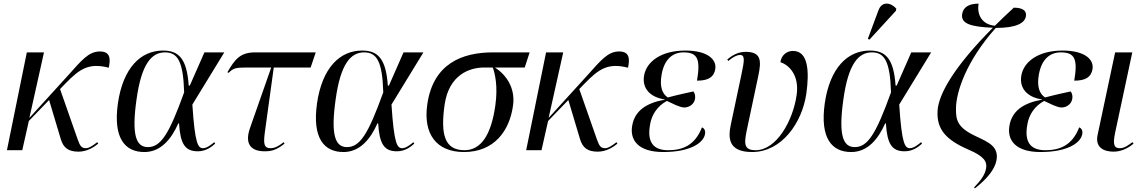

<svg xmlns="http://www.w3.org/2000/svg" viewBox="-20 -823 6280 1052"><path d="M18 0H102L138 -160L249 -275L313 -61C327 -14 354 8 410 8C459 8 498 -19 518 -36L513 -44C492 -28 469 -11 451 -11C424 -11 418 -26 405 -61L309 -335L339 -366C417 -446 467 -480 576 -452C587 -504 583 -541 527 -541C465 -541 426 -491 354 -411L141 -177L221 -536H127Z M771 10C861 10 919 -61 957 -147H961C968 -35 993 6 1064 6C1109 6 1140 -19 1159 -36L1154 -44C1141 -33 1114 -11 1093 -11C1065 -11 1048 -34 1034 -250L1209 -536H1100L1020 -354H1014C1004 -501 960 -546 873 -546C750 -546 654 -450 626 -257C599 -65 665 10 771 10ZM790 -17C724 -17 701 -87 728 -278C755 -474 811 -536 884 -536C953 -536 984 -488 989 -317C906 -87 861 -17 790 -17Z M1430 6C1470 6 1496 -2 1539 -36L1534 -44C1501 -17 1479 -11 1463 -11C1426 -11 1423 -35 1431 -97L1480 -453H1682L1710 -536H1378C1297 -536 1267 -499 1226 -427L1233 -424C1258 -450 1274 -453 1329 -453H1466L1350 -122C1319 -34 1355 6 1430 6Z M1862 10C1952 10 2010 -61 2048 -147H2052C2059 -35 2084 6 2155 6C2200 6 2231 -19 2250 -36L2245 -44C2232 -33 2205 -11 2184 -11C2156 -11 2139 -34 2125 -250L2300 -536H2191L2111 -354H2105C2095 -501 2051 -546 1964 -546C1841 -546 1745 -450 1717 -257C1690 -65 1756 10 1862 10ZM1881 -17C1815 -17 1792 -87 1819 -278C1846 -474 1902 -536 1975 -536C2044 -536 2075 -488 2080 -317C1997 -87 1952 -17 1881 -17Z M2522 10C2688 10 2772 -106 2791 -245C2805 -344 2750 -416 2692 -453H2855L2882 -536H2681C2514 -536 2353 -476 2321 -250C2298 -88 2372 10 2522 10ZM2525 0C2416 0 2393 -86 2416 -249C2440 -416 2556 -453 2631 -453H2680C2692 -421 2709 -350 2694 -245C2671 -81 2614 0 2525 0Z M2863 0H2947L2983 -160L3094 -275L3158 -61C3172 -14 3199 8 3255 8C3304 8 3343 -19 3363 -36L3358 -44C3337 -28 3314 -11 3296 -11C3269 -11 3263 -26 3250 -61L3154 -335L3184 -366C3262 -446 3312 -480 3421 -452C3432 -504 3428 -541 3372 -541C3310 -541 3271 -491 3199 -411L2986 -177L3066 -536H2972Z M3614 10C3762 10 3835 -40 3843 -89C3846 -103 3841 -120 3826 -125C3788 -26 3719 0 3641 0C3556 0 3525 -48 3542 -141C3551 -197 3584 -243 3634 -270C3665 -256 3702 -235 3729 -234C3754 -234 3783 -250 3788 -281C3790 -292 3790 -309 3779 -322C3753 -316 3699 -305 3639 -289C3610 -308 3593 -346 3605 -414C3620 -500 3667 -536 3725 -536C3802 -536 3819 -500 3799 -381C3863 -381 3892 -402 3899 -444C3908 -497 3857 -546 3735 -546C3602 -546 3522 -485 3509 -409C3497 -340 3541 -290 3623 -278V-277C3521 -259 3458 -216 3444 -135C3430 -58 3474 10 3614 10Z M4101 10C4263 10 4375 -150 4398 -310C4415 -431 4409 -544 4325 -544C4291 -544 4261 -521 4256 -482C4299 -469 4361 -415 4345 -303C4325 -162 4235 0 4120 0C4047 0 4058 -46 4078 -139L4135 -408C4153 -492 4150 -539 4065 -539C4023 -539 3989 -518 3965 -497L3970 -489C4000 -514 4022 -522 4034 -522C4063 -522 4059 -492 4042 -413L3984 -139C3970 -71 3967 10 4101 10Z M4744 -606 4889 -764 4891 -776C4860 -810 4812 -818 4793 -766L4735 -610ZM4644 10C4734 10 4792 -61 4830 -147H4834C4841 -35 4866 6 4937 6C4982 6 5013 -19 5032 -36L5027 -44C5014 -33 4987 -11 4966 -11C4938 -11 4921 -34 4907 -250L5082 -536H4973L4893 -354H4887C4877 -501 4833 -546 4746 -546C4623 -546 4527 -450 4499 -257C4472 -65 4538 10 4644 10ZM4663 -17C4597 -17 4574 -87 4601 -278C4628 -474 4684 -536 4757 -536C4826 -536 4857 -488 4862 -317C4779 -87 4734 -17 4663 -17Z M5322 209C5388 157 5431 105 5440 55C5453 -20 5398 -43 5326 -77C5226 -124 5217 -164 5218 -230C5219 -317 5272 -486 5436 -670C5548 -670 5594 -696 5601 -733C5605 -756 5595 -781 5535 -781C5497 -747 5463 -713 5431 -682C5363 -688 5331 -740 5342 -803C5299 -803 5260 -791 5252 -747C5243 -694 5297 -676 5420 -671C5208 -458 5121 -306 5117 -214C5112 -116 5161 -57 5289 -2C5369 32 5390 62 5383 99C5377 135 5353 167 5317 204Z M5681 10C5829 10 5902 -40 5910 -89C5913 -103 5908 -120 5893 -125C5855 -26 5786 0 5708 0C5623 0 5592 -48 5609 -141C5618 -197 5651 -243 5701 -270C5732 -256 5769 -235 5796 -234C5821 -234 5850 -250 5855 -281C5857 -292 5857 -309 5846 -322C5820 -316 5766 -305 5706 -289C5677 -308 5660 -346 5672 -414C5687 -500 5734 -536 5792 -536C5869 -536 5886 -500 5866 -381C5930 -381 5959 -402 5966 -444C5975 -497 5924 -546 5802 -546C5669 -546 5589 -485 5576 -409C5564 -340 5608 -290 5690 -278V-277C5588 -259 5525 -216 5511 -135C5497 -58 5541 10 5681 10Z M6082 8C6131 8 6171 -19 6191 -36L6185 -44C6163 -28 6141 -11 6117 -11C6087 -11 6075 -25 6090 -96L6184 -536H6090L5994 -84C5979 -14 6029 8 6082 8Z"/></svg>

Font: Noto Serif Display
Style: Italic
Weight: 400
Italic angle: -12°
Designer: Monotype Design Team
Foundry: Monotype Imaging Inc.
Version: Version 2.009